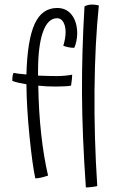

<svg xmlns="http://www.w3.org/2000/svg" viewBox="-20 -762 511 843"><path d="M407 55Q400 57 383.5 59Q367 61 357 61Q341 -168 340 -349.5Q339 -531 351 -734Q358 -738 367 -740Q376 -742 384 -742Q392 -742 399.5 -741Q407 -740 414 -738Q397 -574 395 -367.5Q393 -161 407 55ZM148 -386Q150 -271 161 -172Q172 -73 191 9Q173 15 159.5 18Q146 21 135 21Q122 -39 109.5 -164Q97 -289 96 -392Q78 -395 62 -398.5Q46 -402 34 -407Q34 -419 35.5 -429Q37 -439 40 -442Q49 -440 61 -438.5Q73 -437 96 -435Q100 -586 132 -656.5Q164 -727 231 -727Q272 -727 295.5 -696Q319 -665 319 -614Q319 -598 315 -580Q311 -562 306 -552Q293 -552 281 -554.5Q269 -557 258 -561Q263 -578 265.5 -592.5Q268 -607 268 -621Q268 -648 258 -665Q248 -682 231 -682Q190 -682 168.5 -621.5Q147 -561 147 -448Q147 -444 147 -439.5Q147 -435 147 -430Q177 -429 195 -428.5Q213 -428 229 -428Q246 -428 263 -429.5Q280 -431 297 -434Q297 -425 295.5 -412.5Q294 -400 292 -386Q281 -384 264 -383Q247 -382 224 -382Q202 -382 183 -383Q164 -384 148 -386Z"/></svg>

Font: Atma Light
Style: Regular
Weight: 300
Designer: Gregori Vincens, Jeremie Hornus, Riccardo Olocco, Yoann Minet.
Foundry: black foundry
Version: Version 1.102;PS 1.100;hotconv 1.0.86;makeotf.lib2.5.63406